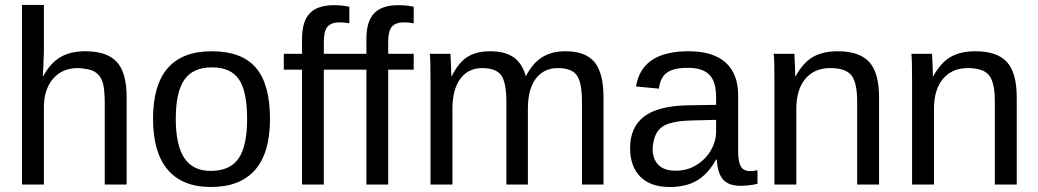

<svg xmlns="http://www.w3.org/2000/svg" viewBox="-20 -745 4188 775"><path d="M152.8 -438H154.8Q182.6 -489.7 223.1 -513.9Q263.7 -538.1 324.2 -538.1Q411.6 -538.1 451.4 -495.1Q491.2 -452.1 491.2 -352.1V0H402.8V-335Q402.3 -377 397.2 -401.9Q392.1 -426.8 378.4 -441.9Q364.7 -457 345.7 -462.6Q326.7 -468.3 293.9 -470.2Q231.4 -470.2 194.3 -427.2Q157.2 -384.3 157.2 -312V0H68.8V-725.1H157.2V-536.1Q157.2 -526.4 154.8 -474.1Q153.3 -439 152.8 -438Z M1069.8 -265.1Q1069.8 -127.4 1009.3 -58.8Q948.7 9.8 831.5 9.8Q715.8 9.8 656.7 -60.3Q597.7 -130.4 597.7 -265.1Q597.7 -538.1 834.5 -538.1Q955.6 -538.1 1012.7 -471.7Q1069.8 -405.3 1069.8 -265.1ZM977.5 -265.1Q977.5 -375 944.8 -424.1Q912.1 -473.1 835.4 -473.1Q758.8 -473.1 724.1 -423.1Q689.5 -373 689.5 -265.1Q689.5 -159.2 723.9 -107.2Q758.3 -55.2 830.6 -55.2Q908.7 -55.2 943.1 -105.5Q977.5 -155.8 977.5 -265.1Z M1390.1 -463.9H1287.1V0H1199.2V-463.9H1125.5V-527.8H1199.2V-587.9Q1199.2 -659.2 1230.7 -691.7Q1262.2 -724.1 1328.1 -724.1Q1362.3 -724.1 1390.1 -717.8V-650.9Q1370.1 -654.8 1351.6 -654.8Q1317.4 -654.8 1302.2 -637.5Q1287.1 -620.1 1287.1 -576.2V-527.8H1390.1Z M1649.9 -463.9H1546.9V0H1459V-463.9H1385.3V-527.8H1459V-587.9Q1459 -659.2 1490.5 -691.7Q1522 -724.1 1587.9 -724.1Q1622.1 -724.1 1649.9 -717.8V-650.9Q1629.9 -654.8 1611.3 -654.8Q1577.1 -654.8 1562 -637.5Q1546.9 -620.1 1546.9 -576.2V-527.8H1649.9Z M2110.8 0H2023.9V-335Q2023.9 -412.1 2002.9 -441.2Q1981.9 -470.2 1926.8 -470.2Q1870.1 -470.2 1838.1 -427Q1806.2 -383.8 1806.2 -306.2V0H1717.8V-416Q1717.8 -507.8 1714.8 -527.8H1797.9Q1798.8 -526.9 1798.8 -515.1Q1800.8 -482.9 1801.8 -438H1803.7Q1831.1 -493.2 1867.2 -515.6Q1903.3 -538.1 1958 -538.1Q2018.1 -538.1 2053 -513.9Q2087.9 -489.7 2102.1 -438H2103Q2129.9 -490.2 2168.5 -514.2Q2207 -538.1 2262.7 -538.1Q2343.3 -538.1 2379.6 -494.4Q2416 -450.7 2416 -352.1V0H2329.1V-335Q2329.1 -412.1 2308.1 -441.2Q2287.1 -470.2 2231.9 -470.2Q2174.8 -470.2 2142.8 -427.5Q2110.8 -384.8 2110.8 -306.2Z M2683.6 9.8Q2606 9.8 2564.7 -31.7Q2523.4 -73.2 2523.4 -147Q2523.4 -230.5 2578.6 -273.7Q2633.8 -316.9 2752.4 -319.8L2870.6 -321.8V-351.1Q2870.6 -415.5 2843.3 -443.4Q2815.9 -471.2 2757.3 -471.2Q2698.7 -471.2 2671.9 -451.7Q2645 -432.1 2639.6 -387.2L2547.4 -396Q2569.8 -538.1 2759.3 -538.1Q2857.9 -538.1 2908.7 -492.7Q2959.5 -447.3 2959.5 -359.9V-132.8Q2959.5 -92.3 2970.5 -73.2Q2981.4 -54.2 3008.3 -54.2Q3022.5 -54.2 3037.6 -58.1V-2.9Q3002.4 4.9 2969.2 4.9Q2920.9 4.9 2898.7 -20.3Q2876.5 -45.4 2873.5 -101.1H2870.6Q2837.4 -42 2793 -16.1Q2748.5 9.8 2683.6 9.8ZM2703.6 -56.2H2710.4Q2754.9 -56.2 2792.2 -79.6Q2829.6 -103 2850.1 -139.4Q2870.6 -175.8 2870.6 -214.8V-216.8V-261.2L2774.4 -258.8Q2685.1 -256.8 2651.6 -232.2Q2618.2 -207.5 2614.3 -146Q2614.3 -103 2637.5 -79.6Q2660.6 -56.2 2703.6 -56.2Z M3528.3 0H3439.9V-335Q3439.9 -412.1 3416.5 -441.2Q3393.1 -470.2 3331.1 -470.2Q3267.1 -470.2 3230.7 -426.8Q3194.3 -383.3 3194.3 -306.2V0H3106V-416Q3106 -507.8 3103 -527.8H3186Q3187 -526.9 3187 -515.1Q3189 -482.9 3189.9 -438H3191.9Q3221.7 -492.2 3261.5 -515.1Q3301.3 -538.1 3361.3 -538.1Q3449.2 -538.1 3488.8 -494.6Q3528.3 -451.2 3528.3 -352.1Z M4084 0H3995.6V-335Q3995.6 -412.1 3972.2 -441.2Q3948.7 -470.2 3886.7 -470.2Q3822.8 -470.2 3786.4 -426.8Q3750 -383.3 3750 -306.2V0H3661.6V-416Q3661.6 -507.8 3658.7 -527.8H3741.7Q3742.7 -526.9 3742.7 -515.1Q3744.6 -482.9 3745.6 -438H3747.6Q3777.3 -492.2 3817.1 -515.1Q3856.9 -538.1 3917 -538.1Q4004.9 -538.1 4044.4 -494.6Q4084 -451.2 4084 -352.1Z"/></svg>

Font: Libra Sans Modern
Style: Regular
Weight: 400
Foundry: Stefan Peev, Context Ltd
Version: Version 1.000